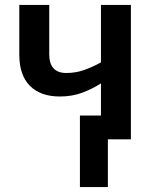

<svg xmlns="http://www.w3.org/2000/svg" viewBox="-20 -563 622 776"><path d="M509 -543V0H416V193H303V-96H388V-226Q352 -203 311.5 -188Q271 -173 222 -173Q144 -173 101 -216Q58 -259 58 -342V-543H179V-344Q179 -268 248 -268Q286 -268 320 -280Q354 -292 388 -311V-543Z"/></svg>

Font: Noto Sans SemiCondensed SemiBold
Style: Regular
Weight: 600
Width: 4
Designer: Monotype Design Team
Foundry: Monotype Imaging Inc.
Version: Version 2.013; ttfautohint (v1.8.4.7-5d5b)